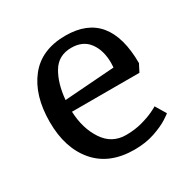

<svg xmlns="http://www.w3.org/2000/svg" viewBox="-124 -615 725 738"><g transform="rotate(-30 239.0 -246.5)"><path d="M418.9 -96.2 446.8 -49.8Q446.8 -47.9 422.9 -32.5Q398.9 -17.1 359.4 -3.7Q319.8 9.8 270 9.8Q159.2 9.8 99.6 -59.6Q40 -128.9 40 -245.1Q40 -362.3 95.5 -432.6Q150.9 -502.9 257.8 -502.9Q449.7 -502.9 450.2 -270L433.1 -236.8H133.8Q136.7 -161.6 171.9 -108.4Q207 -55.2 270 -55.2Q308.1 -55.2 341.1 -64.2Q374 -73.2 396.5 -84.2Q418.9 -95.2 418.9 -96.2ZM134.8 -288.1 356.9 -304.2 357.9 -324.2Q357.9 -380.4 331.5 -415.8Q305.2 -451.2 253.9 -451.2Q196.8 -451.2 168.9 -405Q141.1 -358.9 134.8 -288.1Z"/></g></svg>

Font: Sura
Style: Regular
Weight: 400
Designer: Carolina Giovagnoli
Foundry: Huerta Tipografica
Version: Version 1.003;PS 001.002;hotconv 1.0.70;makeotf.lib2.5.58329